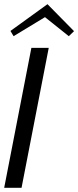

<svg xmlns="http://www.w3.org/2000/svg" viewBox="-32 -898 374 918"><path d="M-12 0H71L201 -669H118ZM18 -750 33 -725 183 -816 297 -725 322 -749 195 -878Z"/></svg>

Font: KpSans
Style: Italic
Weight: 400
Italic angle: -11°
Version: Version 0.66